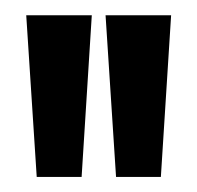

<svg xmlns="http://www.w3.org/2000/svg" viewBox="-20 -700 258 251"><path d="M14.3 -680H100L86.7 -468.7H28ZM118 -680H203.7L190.3 -468.7H131.7Z"/></svg>

Font: Bricolage Grotesque 96pt Condensed ExBd
Style: Regular
Weight: 800
Width: 3
Designer: Mathieu Triay
Foundry: Atelier Triay
Version: Version 1.001;Glyphs 3.2 (3207)